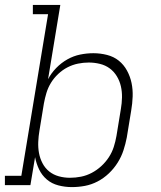

<svg xmlns="http://www.w3.org/2000/svg" viewBox="-35 -755 655 783"><path d="M258 8Q230 8 203 1Q176 -6 156 -23Q136 -40 124.5 -64Q113 -88 108 -114L89 0H-15V-38H52L161 -697H99V-735H211L161 -432Q174 -457 194.5 -478Q215 -499 240 -513Q265 -527 292 -532.5Q319 -538 346 -538Q346 -538 346 -538Q346 -538 346 -538Q374 -538 401.5 -531Q429 -524 449.5 -507.5Q470 -491 483 -467Q496 -443 501.5 -416.5Q507 -390 506 -361.5Q505 -333 500 -304L482 -194Q477 -168 468.5 -142Q460 -116 445 -92Q430 -68 409 -48Q388 -28 363 -15Q338 -2 311.5 3Q285 8 258 8ZM250 -30Q273 -30 295.5 -34.5Q318 -39 339 -50Q360 -61 378 -77.5Q396 -94 409 -114Q422 -134 429 -156Q436 -178 440 -201L458 -311Q462 -334 462.5 -357.5Q463 -381 458 -403Q453 -425 441.5 -444Q430 -463 412.5 -476Q395 -489 372.5 -494.5Q350 -500 327 -500Q305 -500 283 -495.5Q261 -491 240.5 -480.5Q220 -470 202.5 -453.5Q185 -437 173 -417.5Q161 -398 154.5 -376.5Q148 -355 144 -333L126 -223Q122 -200 121 -176.5Q120 -153 124 -131Q128 -109 138.5 -89Q149 -69 166 -55.5Q183 -42 205 -36Q227 -30 250 -30Z"/></svg>

Font: Iosevka Slab XLtEx
Style: Italic
Weight: 200
Width: 7
Italic angle: -9°
Monospace: yes
Designer: Belleve Invis
Foundry: Belleve Invis
Version: Version 11.1.0; ttfautohint (v1.8.3)